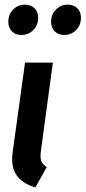

<svg xmlns="http://www.w3.org/2000/svg" viewBox="-20 -801 372 835"><path d="M73.2 -648.9Q47.4 -648.9 31.7 -664.8Q16.1 -680.7 16.1 -706.1Q16.1 -738.3 37.1 -759.5Q58.1 -780.8 87.9 -780.8Q114.7 -780.8 130.4 -765.1Q146 -749.5 146 -724.1Q146 -691.4 124.8 -670.2Q103.5 -648.9 73.2 -648.9ZM259.8 -648.9Q233.9 -648.9 218 -664.8Q202.1 -680.7 202.1 -706.1Q202.1 -738.3 223.4 -759.5Q244.6 -780.8 273.9 -780.8Q300.8 -780.8 316.4 -765.1Q332 -749.5 332 -724.1Q332 -691.4 311 -670.2Q290 -648.9 259.8 -648.9ZM210 -528.8 158.2 -147Q153.8 -117.2 159.2 -101.8Q164.6 -86.4 183.1 -74.2L133.8 14.2Q75.7 -3.4 51 -40.5Q26.4 -77.6 35.2 -140.1L88.9 -528.8Z"/></svg>

Font: Fira Sans Compressed Medium
Style: Italic
Weight: 500
Width: 3
Italic angle: -8°
Designer: Carrois Corporate & Edenspiekermann AG
Foundry: Carrois Corporate GbR & Edenspiekermann AG
Version: Version 4.203;PS 004.203;hotconv 1.0.88;makeotf.lib2.5.64775